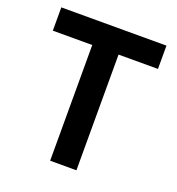

<svg xmlns="http://www.w3.org/2000/svg" viewBox="-128 -802 835 906"><g transform="rotate(20 290.0 -349.0)"><path d="M554 -581V-698H26V-581H224V0H356V-581Z"/></g></svg>

Font: Braiins Sans SemiBold
Style: Regular
Weight: 600
Designer: Mike Abbink, Paul van der Laan, Pieter van Rosmalen, Jiri Chlebus, Lubos Buracinsky
Foundry: Bold Monday, Sudetype
Version: Version 1.000;hotconv 1.0.109;makeotfexe 2.5.65596